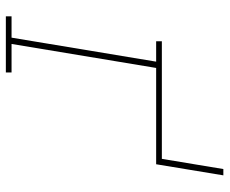

<svg xmlns="http://www.w3.org/2000/svg" viewBox="-82 -682 765 640"><g transform="rotate(90 300.0 -362.5)"><path d="M35 0V-19H106L186 -501H118V-520H510L544 -725H565L528 -501H207L127 -19H222V0Z"/></g></svg>

Font: Iosevka Etoile Thin Oblique
Style: Regular
Weight: 100
Italic angle: -9°
Designer: Belleve Invis
Foundry: Belleve Invis
Version: Version 15.5.2; ttfautohint (v1.8.4)